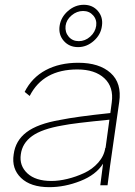

<svg xmlns="http://www.w3.org/2000/svg" viewBox="-20 -772 562 802"><path d="M307.1 -509.8Q394.5 -509.8 441.9 -467.3Q489.3 -424.8 478 -346.2L439.9 -80.1Q429.7 -4.9 429.2 2H398.9Q398.9 0.5 410.2 -85.9V-87.9Q380.9 -41.5 315.7 -15.9Q250.5 9.8 186 9.8Q107.9 9.8 67.9 -28.8Q27.8 -67.4 37.1 -127Q44.4 -184.6 90.8 -219.7Q137.2 -254.9 231 -271Q297.4 -284.7 440.9 -299.8L446.8 -344.2Q455.6 -408.2 416 -445.1Q376.5 -481.9 303.2 -481.9Q160.2 -481.9 104 -371.1L83 -388.2Q113.3 -448.2 170.9 -479Q228.5 -509.8 307.1 -509.8ZM66.9 -127Q60.1 -80.1 94.2 -48.1Q128.4 -16.1 194.8 -16.1Q226.1 -16.1 261.5 -24.7Q296.9 -33.2 331.3 -49.1Q365.7 -64.9 390.4 -92.8Q415 -120.6 419.9 -154.8L420.9 -153.8L437 -272Q285.6 -257.3 241.2 -248Q155.3 -233.4 114 -203.6Q72.8 -173.8 66.9 -127ZM229 -664.1Q234.4 -700.2 263.9 -726.1Q293.5 -752 330.1 -752Q366.7 -752 388.9 -726.1Q411.1 -700.2 405.8 -664.1Q401.4 -627.4 371.8 -601.3Q342.3 -575.2 306.2 -575.2Q269 -575.2 246.3 -601.3Q223.6 -627.4 229 -664.1ZM253.9 -664.1Q251 -637.7 266.8 -618.9Q282.7 -600.1 309.1 -600.1Q335.4 -600.1 356.7 -618.9Q377.9 -637.7 381.8 -664.1Q385.3 -689.5 369.1 -707.8Q353 -726.1 327.1 -726.1Q300.8 -726.1 279.1 -707.8Q257.3 -689.5 253.9 -664.1Z"/></svg>

Font: Human Sans ExtraLight
Style: Italic
Weight: 200
Italic angle: -8°
Designer: Tim Radville
Foundry: Continuum
Version: Version 1.000;FEAKit 1.0